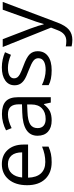

<svg xmlns="http://www.w3.org/2000/svg" viewBox="636 -1222 825 2138"><g transform="rotate(-90 1049.0 -152.5)"><path d="M312 9.8Q193.4 9.8 124.8 -62.5Q56.2 -134.8 56.2 -263.2Q56.2 -392.6 119.9 -468.8Q183.6 -544.9 291 -544.9Q391.6 -544.9 450.2 -478.8Q508.8 -412.6 508.8 -304.2V-252.9H140.1Q142.6 -158.7 187.7 -109.9Q232.9 -61 314.9 -61Q401.4 -61 485.8 -97.2V-24.9Q442.9 -6.3 404.5 1.7Q366.2 9.8 312 9.8ZM290 -477.1Q225.6 -477.1 187.3 -435.1Q148.9 -393.1 142.1 -318.8H421.9Q421.9 -395.5 387.7 -436.3Q353.5 -477.1 290 -477.1Z M976.1 0 960 -76.2H956.1Q916 -25.9 876.2 -8.1Q836.4 9.8 776.9 9.8Q697.3 9.8 652.1 -31.2Q606.9 -72.3 606.9 -147.9Q606.9 -310.1 866.2 -317.9L957 -320.8V-354Q957 -417 929.9 -447Q902.8 -477.1 843.3 -477.1Q776.4 -477.1 691.9 -436L667 -498Q706.5 -519.5 753.7 -531.7Q800.8 -543.9 848.1 -543.9Q943.8 -543.9 990 -501.5Q1036.1 -459 1036.1 -365.2V0ZM793 -57.1Q868.7 -57.1 911.9 -98.6Q955.1 -140.1 955.1 -214.8V-263.2L874 -259.8Q777.3 -256.3 734.6 -229.7Q691.9 -203.1 691.9 -147Q691.9 -103 718.5 -80.1Q745.1 -57.1 793 -57.1Z M1548.3 -146Q1548.3 -71.3 1492.7 -30.8Q1437 9.8 1336.4 9.8Q1230 9.8 1170.4 -23.9V-99.1Q1209 -79.6 1253.2 -68.4Q1297.4 -57.1 1338.4 -57.1Q1401.9 -57.1 1436 -77.4Q1470.2 -97.7 1470.2 -139.2Q1470.2 -170.4 1443.1 -192.6Q1416 -214.8 1337.4 -245.1Q1262.7 -272.9 1231.2 -293.7Q1199.7 -314.5 1184.3 -340.8Q1168.9 -367.2 1168.9 -403.8Q1168.9 -469.2 1222.2 -507.1Q1275.4 -544.9 1368.2 -544.9Q1454.6 -544.9 1537.1 -509.8L1508.3 -443.8Q1427.7 -477.1 1362.3 -477.1Q1304.7 -477.1 1275.4 -459Q1246.1 -440.9 1246.1 -409.2Q1246.1 -387.7 1257.1 -372.6Q1268.1 -357.4 1292.5 -343.8Q1316.9 -330.1 1386.2 -304.2Q1481.4 -269.5 1514.9 -234.4Q1548.3 -199.2 1548.3 -146Z M1595.2 -535.2H1682.1L1799.3 -230Q1837.9 -125.5 1847.2 -79.1H1851.1Q1857.4 -104 1877.7 -164.3Q1897.9 -224.6 2010.3 -535.2H2097.2L1867.2 74.2Q1833 164.6 1787.4 202.4Q1741.7 240.2 1675.3 240.2Q1638.2 240.2 1602.1 231.9V167Q1628.9 172.9 1662.1 172.9Q1745.6 172.9 1781.2 79.1L1811 2.9Z"/></g></svg>

Font: f04114697
Style: Regular
Weight: 400
Foundry: Ascender Corporation
Version: Version 1.10